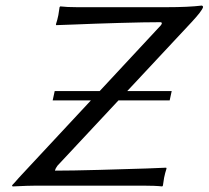

<svg xmlns="http://www.w3.org/2000/svg" viewBox="-20 -671 754 694"><path d="M178.7 -54.2Q236.8 -54.2 337.4 -56.9Q438 -59.6 509.3 -62L580.6 -64.9L582 -62Q576.7 -45.9 573.2 -28.8Q572.8 -25.4 568.8 0L566.4 2.9Q542 0 496.1 0H112.8Q83 0 25.4 2.9L23.4 -1Q32.2 -9.8 46.4 -26.4Q54.2 -35.2 57.1 -38.1L308.6 -308.1H170.4L177.7 -341.8H340.3L561 -579.1Q569.3 -589.4 560.5 -590.8Q505.9 -590.8 411.6 -588.1Q317.4 -585.4 250.5 -582.5L183.1 -580.1L182.1 -583Q187.5 -599.1 190.9 -616.2Q191.4 -619.6 195.3 -645L197.8 -647.9Q221.7 -645 258.3 -645H582Q661.1 -645 709.5 -650.9Q714.4 -648.9 713.9 -645Q710 -631.3 672.4 -590.8L439.9 -341.8H600.6L593.3 -308.1H408.2L187.5 -71.8Q180.7 -63 178.7 -54.2Z"/></svg>

Font: Linux Biolinum Capitals O
Style: Italic Samll Caps
Weight: 400
Italic angle: -12°
Designer: Philipp H. Poll
Foundry: Philipp H. Poll
Version: Version 0.6.2